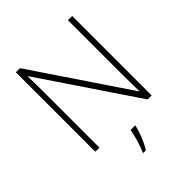

<svg xmlns="http://www.w3.org/2000/svg" viewBox="-255 -857 1220 1220"><g transform="rotate(-45 355.5 -246.5)"><path d="M608 0V-714H570V-231C570 -181 571 -120 572 -74H570L139 -714H102V0H139V-481C139 -538 138 -587 137 -642H139L572 0ZM399 68V61H358C352 104 328 183 312 214V221H335C365 175 387 116 399 68Z"/></g></svg>

Font: Noto Sans Telugu ExtraLight
Style: Regular
Weight: 200
Designer: Jelle Bosma - Monotype Design Team
Foundry: Monotype Imaging Inc.
Version: Version 2.005